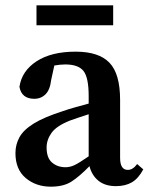

<svg xmlns="http://www.w3.org/2000/svg" viewBox="-20 -687 560 721"><path d="M415 12Q375 12 350 -8Q325 -28 316 -63Q279 -25 249 -5.5Q219 14 171 14Q115 14 76.5 -18.5Q38 -51 38 -112Q38 -144 53 -171.5Q68 -199 106.5 -223Q145 -247 217 -270Q237 -277 262 -284Q287 -291 313 -298V-326Q313 -396 293.5 -420.5Q274 -445 225 -445Q216 -445 205.5 -444Q195 -443 184 -441L172 -386Q168 -350 151 -333Q134 -316 109 -316Q61 -316 53 -361Q62 -421 117.5 -457Q173 -493 264 -493Q351 -493 391 -451.5Q431 -410 431 -312V-94Q431 -49 460 -49Q479 -49 495 -71L518 -51Q500 -17 475.5 -2.5Q451 12 415 12ZM155 -133Q155 -94 175.5 -76.5Q196 -59 226 -59Q243 -59 260 -67Q277 -75 313 -100V-258Q292 -251 273.5 -245Q255 -239 242 -234Q192 -214 173.5 -188Q155 -162 155 -133ZM117 -592V-667H405V-592Z"/></svg>

Font: Source Serif Pro Semibold
Style: Regular
Weight: 600
Designer: Frank Grießhammer
Foundry: Adobe Systems Incorporated
Version: Version 3.000;hotconv 1.0.109;makeotfexe 2.5.65596